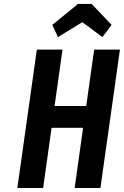

<svg xmlns="http://www.w3.org/2000/svg" viewBox="-20 -934 616 954"><path d="M66.1 0H194.3L236.3 -298.9H392.9L350.9 0H479L576 -687.7H447.9L408.4 -407.4H251.1L290.6 -687.7H163.1ZM367.6 -914.4 239.7 -810.4 268.1 -749.7 389.1 -823.9 488.9 -749.7 534.4 -810.4 435.6 -914.4Z"/></svg>

Font: Secuela ExtLt
Style: Italic
Weight: 200
Italic angle: -8°
Designer: Fernando Haro
Foundry: deFharo
Version: Version 1.704